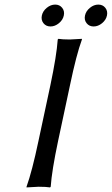

<svg xmlns="http://www.w3.org/2000/svg" viewBox="-20 -818 490 841"><path d="M359.4 -716.3Q348.1 -730.5 352.3 -750Q356.4 -769.5 373.8 -783.7Q391.1 -797.9 410.6 -797.9Q430.2 -797.9 441.4 -783.7Q452.6 -769.5 448.5 -750Q444.3 -730.5 427 -716.3Q409.7 -702.1 390.1 -702.1Q370.6 -702.1 359.4 -716.3ZM170.4 -716.3Q159.2 -730.5 163.3 -750Q167.5 -769.5 184.8 -783.7Q202.1 -797.9 221.7 -797.9Q241.2 -797.9 252.4 -783.7Q263.7 -769.5 259.5 -750Q255.4 -730.5 238 -716.3Q220.7 -702.1 201.2 -702.1Q181.6 -702.1 170.4 -716.3ZM200.7 -444.8Q228 -574.2 232.9 -645L235.8 -647.9Q252.4 -645 286.1 -645Q286.1 -645 338.9 -647.9V-645Q314.5 -578.6 286.6 -444.8L234.4 -200.2Q207 -70.8 202.1 0L199.2 2.9Q182.6 0 148.9 0Q148.9 0 96.2 2.9V0Q120.6 -67.9 148.4 -200.2Z"/></svg>

Font: Linux Biolinum
Style: Italic
Weight: 400
Italic angle: -12°
Designer: Philipp H. Poll
Foundry: Philipp H. Poll
Version: Version 1.1.3 ; ttfautohint (v0.9)